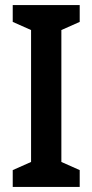

<svg xmlns="http://www.w3.org/2000/svg" viewBox="-20 -734 363 754"><path d="M293 0H30V-66L102 -98V-616L30 -648V-714H293V-648L221 -616V-98L293 -66Z"/></svg>

Font: Noto Sans Malayalam Condensed SemiBold
Style: Regular
Weight: 600
Width: 3
Designer: Jelle Bosma - Monotype Design Team
Foundry: Monotype Imaging Inc.
Version: Version 2.104; ttfautohint (v1.8.4.7-5d5b)